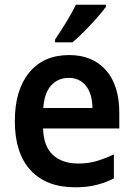

<svg xmlns="http://www.w3.org/2000/svg" viewBox="-20 -786 570 816"><path d="M299 10Q177 10 110 -62.5Q43 -135 43 -271Q43 -403 104 -477.5Q165 -552 274 -552Q373 -552 430 -488Q487 -424 487 -306V-240H163Q165 -165 204.5 -128Q244 -91 313 -91Q357 -91 394 -102.5Q431 -114 464 -130V-28Q432 -11 391.5 -0.5Q351 10 299 10ZM373 -327Q372 -388 345 -421.5Q318 -455 273 -455Q226 -455 197 -422.5Q168 -390 164 -327ZM214 -618Q239 -655 262.5 -693.5Q286 -732 303 -766H430V-757Q416 -737 391 -709Q366 -681 338.5 -653Q311 -625 288 -606H214Z"/></svg>

Font: Noto Sans Mono Condensed SemiBold
Style: Regular
Weight: 600
Width: 3
Designer: Monotype Design Team
Foundry: Monotype Imaging Inc.
Version: Version 2.014